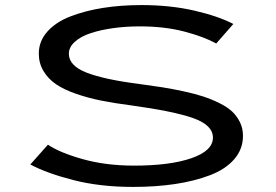

<svg xmlns="http://www.w3.org/2000/svg" viewBox="-20 -726 1090 757"><path d="M504.5 11Q374.5 11 269.2 -16Q164 -43 99.5 -77.5L169 -155.5Q215.5 -124 306.5 -98.5Q397.5 -73 509 -73Q649.5 -73 734.5 -102.2Q819.5 -131.5 819.5 -183.5Q819.5 -232.5 742.5 -260Q665.5 -287.5 493.5 -311Q427.5 -319.5 377 -329.8Q326.5 -340 279 -356.5Q231.5 -373 200.8 -394Q170 -415 151.5 -445.8Q133 -476.5 133 -514.5Q133 -563.5 166.5 -601.2Q200 -639 257.5 -661.2Q315 -683.5 385.8 -694.8Q456.5 -706 537.5 -706Q652 -706 746.8 -684Q841.5 -662 900 -631.5L832.5 -554.5Q783.5 -581.5 706 -601.8Q628.5 -622 531 -622Q477 -622 427.5 -615.2Q378 -608.5 338.2 -595.5Q298.5 -582.5 275 -561.2Q251.5 -540 251.5 -514Q251.5 -467 321 -439.8Q390.5 -412.5 528.5 -395Q581 -388 620.2 -381.8Q659.5 -375.5 704.5 -365.8Q749.5 -356 781.5 -345.5Q813.5 -335 845 -319.5Q876.5 -304 895.5 -286Q914.5 -268 926.2 -243.8Q938 -219.5 938 -190.5Q938 -138 903.5 -98.2Q869 -58.5 808 -35.2Q747 -12 670.8 -0.5Q594.5 11 504.5 11Z"/></svg>

Font: League Mono Extended
Style: Regular
Weight: 400
Width: 9
Designer: Tyler Finck
Foundry: The League of Moveable Type / Tyler Finck
Version: Version 2.210